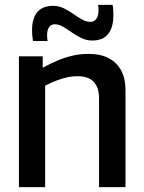

<svg xmlns="http://www.w3.org/2000/svg" viewBox="-20 -771 594 791"><path d="M58 0V-539H156V-492Q189 -510 219 -522.5Q249 -535 280 -542Q311 -549 345 -549Q395 -549 428.5 -531Q462 -513 479.5 -480Q497 -447 497 -399V0H388V-366Q388 -411 366 -434Q344 -457 300 -457Q277 -457 255 -452Q233 -447 211 -438.5Q189 -430 166 -418V0ZM116 -602Q114 -613 113 -624Q112 -635 112 -645Q112 -696 134 -721.5Q156 -747 199 -747Q222 -747 242.5 -737Q263 -727 281.5 -714Q300 -701 317.5 -691Q335 -681 353 -681Q364 -681 371.5 -687.5Q379 -694 382.5 -704.5Q386 -715 386 -727Q386 -732 385.5 -739Q385 -746 384 -751H444Q446 -740 446.5 -729Q447 -718 447 -708Q447 -658 425.5 -631Q404 -604 360 -604Q337 -604 316 -614Q295 -624 276 -637.5Q257 -651 239.5 -661Q222 -671 206 -671Q190 -671 182 -659Q174 -647 174 -627Q174 -621 174.5 -614Q175 -607 176 -602Z"/></svg>

Font: Georama ExtraCondensed Thin Medium
Style: Regular
Weight: 500
Version: Version 1.001